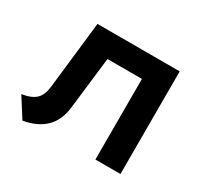

<svg xmlns="http://www.w3.org/2000/svg" viewBox="-115 -663 870 828"><g transform="rotate(30 320.0 -249.5)"><path d="M80.4 12 19 -84.6Q66.8 -92.1 88.2 -113Q109.7 -133.9 114.4 -176.4L152.2 -511H561.6V0H436.8V-401.4H265.2L234.8 -142Q227 -75.7 188.1 -37.8Q149.1 0.2 80.4 12Z"/></g></svg>

Font: Overpass
Style: Regular
Weight: 400
Designer: Delve Withrington, Dave Bailey, Thomas Jockin
Foundry: Delve Fonts LLC
Version: Version 4.000